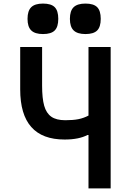

<svg xmlns="http://www.w3.org/2000/svg" viewBox="-20 -1054 640 1074"><path d="M475 -299H469.5Q421.5 -273.5 341.5 -273.5Q217 -273.5 155 -343.5Q93 -413.5 93 -554V-791H215.5V-575Q215.5 -504 227.2 -462.5Q239 -421 267 -401.2Q295 -381.5 345.5 -381.5Q389.5 -381.5 419 -387.5Q448.5 -393.5 475 -407.5V-791H599V0H475ZM134 -948.5Q134 -993.5 154.8 -1013.8Q175.5 -1034 220.5 -1034Q266 -1034 286 -1014Q306 -994 306 -948.5Q306 -903.5 286 -883.5Q266 -863.5 220.5 -863.5Q175.5 -863.5 154.8 -883.8Q134 -904 134 -948.5ZM371 -948.5Q371 -993.5 392 -1013.8Q413 -1034 458 -1034Q503.5 -1034 523.5 -1014Q543.5 -994 543.5 -948.5Q543.5 -903.5 523.5 -883.5Q503.5 -863.5 458 -863.5Q413 -863.5 392 -883.8Q371 -904 371 -948.5Z"/></svg>

Font: JuliaMono SemiBold
Style: Regular
Weight: 600
Monospace: yes
Designer: cormullion
Foundry: corm
Version: Version 0.055; ttfautohint (v1.8.4)